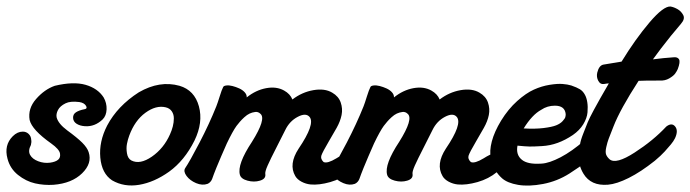

<svg xmlns="http://www.w3.org/2000/svg" viewBox="-65 -562 2118 589"><path d="M252.9 -263.2Q262.7 -246.1 262 -226.6Q261.2 -207 250 -195.8Q226.1 -172.9 195.8 -174.8Q180.2 -175.8 169.9 -182.4Q159.7 -189 159.2 -200.2Q158.7 -211.4 168 -217.5Q177.2 -223.6 194.8 -227.1Q203.6 -228.5 199.2 -236.8Q193.8 -246.6 178.2 -249Q150.9 -252.4 136.2 -245.1Q119.1 -236.8 112.8 -224.4Q106.4 -211.9 108.9 -201.2Q114.3 -182.1 141.1 -162.1Q171.9 -139.6 187.3 -124.3Q202.6 -108.9 207 -95.2Q218.3 -61 186.8 -30.3Q155.3 0.5 99.1 4.9Q70.3 6.8 42.5 0.5Q14.6 -5.9 -9.8 -25.4Q-34.2 -44.9 -42 -75.2Q-53.2 -116.7 -25.9 -144Q-11.7 -158.2 4.9 -158.2Q15.6 -158.2 22.9 -151.1Q30.3 -144 30.8 -132.8Q32.2 -126.5 29.8 -117.2Q20.5 -99.6 27.3 -86.9Q34.2 -74.2 52 -67.4Q69.8 -60.5 88.9 -63Q105.5 -65.4 113.3 -72Q121.1 -78.6 119.1 -90.8Q117.2 -104 91.8 -122.1Q33.2 -163.6 25.9 -193.8Q20 -229 45.7 -258.3Q71.3 -287.6 103 -298.8Q160.2 -312.5 197.5 -301.8Q234.9 -291 252.9 -263.2Z M263.7 -176.8Q295.4 -236.8 360.8 -278.8Q424.8 -315.9 485.8 -298.8Q531.7 -285.2 545.2 -235.8Q558.6 -186.5 531.7 -130.9Q501 -69.3 453.6 -35.2Q408.2 -2.9 362.1 4.9Q315.9 12.7 278.8 -8.8Q247.1 -29.8 242.7 -78.6Q238.3 -127.4 263.7 -176.8ZM337.9 -69.8Q364.3 -56.2 400.9 -81.5Q437.5 -106.9 456.5 -149.9Q461.9 -161.6 465.1 -174.1Q468.3 -186.5 468.3 -199Q468.3 -211.4 461.9 -220.7Q455.6 -230 442.9 -232.9Q413.6 -239.7 381.1 -216.1Q348.6 -192.4 331.5 -146Q327.1 -134.3 324.5 -120.8Q321.8 -107.4 324.5 -91.6Q327.1 -75.7 337.9 -69.8Z M966.8 -76.2Q1006.3 -101.6 1026.9 -91.8Q1042.5 -84.5 1032.7 -64Q1026.4 -49.3 1007.8 -34.2Q982.4 -13.2 948 -3.4Q913.6 6.3 887.7 3.9Q873 2.4 859.9 -4.6Q846.7 -11.7 840.8 -22Q819.8 -58.1 851.1 -106Q902.3 -181.6 884.8 -203.1Q873.5 -216.8 848.4 -203.6Q823.2 -190.4 810.1 -163.1Q801.8 -146 783.2 -109.9Q764.6 -73.7 755.9 -54Q747.1 -34.2 749 -26.9Q750.5 -13.2 732.4 -7.8Q714.4 -2.4 694.3 -7.8Q674.3 -13.2 670.9 -25.9Q662.1 -57.6 708 -127Q752.4 -197.8 733.9 -212.9Q727.1 -219.7 717.8 -218.5Q708.5 -217.3 700.7 -213.6Q692.9 -210 684.6 -202.4Q676.3 -194.8 670.9 -188.5Q665.5 -182.1 660.6 -175.8Q648.9 -159.7 630.9 -122.1Q612.8 -81.5 598.6 -46.9Q595.2 -39.1 591.3 -28.3Q587.4 -17.6 585.7 -12.9Q584 -8.3 580.3 -4.2Q576.7 0 571.8 2Q555.7 7.8 536.6 -0.2Q517.6 -8.3 507.3 -22.2Q497.1 -36.1 502.9 -45.9Q517.1 -66.9 547.1 -124.5Q577.1 -182.1 598.6 -235.8Q602.5 -245.6 608.9 -266.1Q615.2 -286.6 619.6 -294.9Q621.1 -298.8 629.4 -299.8Q637.7 -300.8 648.2 -298.1Q658.7 -295.4 668.9 -290.8Q679.2 -286.1 685.8 -278.8Q692.4 -271.5 691.9 -263.2Q719.7 -285.6 751.5 -291.5Q783.2 -297.4 806.6 -284.2Q825.2 -273.9 832 -256.8Q861.3 -279.3 896.2 -285.4Q931.2 -291.5 954.1 -277.8Q973.6 -266.6 980.2 -247.6Q986.8 -228.5 982.9 -209.2Q979 -189.9 967.8 -169.9Q959 -153.8 943.8 -128.4Q924.3 -95.2 920.9 -85Q917.5 -74.7 927.7 -64.9Q939.5 -59.6 966.8 -76.2Z M1418.5 -76.2Q1458 -101.6 1478.5 -91.8Q1494.1 -84.5 1484.4 -64Q1478 -49.3 1459.5 -34.2Q1434.1 -13.2 1399.7 -3.4Q1365.2 6.3 1339.4 3.9Q1324.7 2.4 1311.5 -4.6Q1298.3 -11.7 1292.5 -22Q1271.5 -58.1 1302.7 -106Q1354 -181.6 1336.4 -203.1Q1325.2 -216.8 1300 -203.6Q1274.9 -190.4 1261.7 -163.1Q1253.4 -146 1234.9 -109.9Q1216.3 -73.7 1207.5 -54Q1198.7 -34.2 1200.7 -26.9Q1202.1 -13.2 1184.1 -7.8Q1166 -2.4 1146 -7.8Q1126 -13.2 1122.6 -25.9Q1113.8 -57.6 1159.7 -127Q1204.1 -197.8 1185.5 -212.9Q1178.7 -219.7 1169.4 -218.5Q1160.2 -217.3 1152.3 -213.6Q1144.5 -210 1136.2 -202.4Q1127.9 -194.8 1122.6 -188.5Q1117.2 -182.1 1112.3 -175.8Q1100.6 -159.7 1082.5 -122.1Q1064.5 -81.5 1050.3 -46.9Q1046.9 -39.1 1043 -28.3Q1039.1 -17.6 1037.4 -12.9Q1035.6 -8.3 1032 -4.2Q1028.3 0 1023.4 2Q1007.3 7.8 988.3 -0.2Q969.2 -8.3 959 -22.2Q948.7 -36.1 954.6 -45.9Q968.8 -66.9 998.8 -124.5Q1028.8 -182.1 1050.3 -235.8Q1054.2 -245.6 1060.5 -266.1Q1066.9 -286.6 1071.3 -294.9Q1072.8 -298.8 1081.1 -299.8Q1089.4 -300.8 1099.9 -298.1Q1110.4 -295.4 1120.6 -290.8Q1130.9 -286.1 1137.5 -278.8Q1144 -271.5 1143.6 -263.2Q1171.4 -285.6 1203.1 -291.5Q1234.9 -297.4 1258.3 -284.2Q1276.9 -273.9 1283.7 -256.8Q1313 -279.3 1347.9 -285.4Q1382.8 -291.5 1405.8 -277.8Q1425.3 -266.6 1431.9 -247.6Q1438.5 -228.5 1434.6 -209.2Q1430.7 -189.9 1419.4 -169.9Q1410.6 -153.8 1395.5 -128.4Q1376 -95.2 1372.6 -85Q1369.1 -74.7 1379.4 -64.9Q1391.1 -59.6 1418.5 -76.2Z M1762.2 -128.9Q1766.6 -119.6 1766.8 -112.8Q1767.1 -106 1760.7 -94.5Q1754.4 -83 1735.1 -67.1Q1715.8 -51.3 1682.1 -29.8Q1644.5 -5.9 1600.8 2.4Q1557.1 10.7 1524.4 5.1Q1491.7 -0.5 1475.1 -15.1Q1462.4 -26.4 1453.9 -41Q1445.3 -55.7 1440.7 -77.1Q1436 -98.6 1443.8 -128.4Q1451.7 -158.2 1472.2 -191.9Q1494.1 -227.5 1521.5 -252Q1548.8 -276.4 1572.8 -287.1Q1596.7 -297.9 1621.1 -301.8Q1645.5 -305.7 1660.9 -304.4Q1676.3 -303.2 1687.5 -299.8Q1704.6 -293.9 1714.1 -288.1Q1723.6 -282.2 1729.5 -271Q1734.4 -262.2 1736.6 -248.5Q1738.8 -234.9 1737.3 -217.3Q1735.8 -199.7 1724.4 -180.9Q1712.9 -162.1 1692.4 -147.9Q1669.4 -132.3 1646 -123.8Q1622.6 -115.2 1597.2 -113.8Q1571.8 -112.3 1559.1 -112.5Q1546.4 -112.8 1522.5 -115.2Q1517.1 -86.9 1536.1 -71.8Q1544.4 -64.9 1558.8 -61.8Q1573.2 -58.6 1596.7 -60.1Q1620.1 -61.5 1654.8 -79.6Q1689.5 -97.7 1727.5 -130.9Q1752 -152.8 1762.2 -128.9ZM1595.2 -225.1Q1567.4 -210 1541.5 -168Q1576.7 -166 1602.5 -169.2Q1628.4 -172.4 1641.1 -177.5Q1653.8 -182.6 1660.9 -190.4Q1668 -198.2 1669.2 -202.6Q1670.4 -207 1670.4 -211.9Q1668 -237.8 1637.2 -237.8Q1613.8 -237.8 1595.2 -225.1Z M2023.9 -488.8 1993.2 -452.1Q1958.5 -408.7 1938 -379.9Q1971.7 -384.3 2001 -386.2Q2013.7 -387.7 2018.1 -379.9Q2022.5 -372.1 2014.2 -350.1Q2011.2 -343.3 2006.1 -336.2Q2001 -329.1 1988 -321.5Q1975.1 -314 1959 -314.9Q1908.2 -314.9 1894 -314Q1837.4 -226.6 1816.9 -173.8Q1806.2 -146.5 1802.2 -136.2Q1798.3 -126 1794.9 -110.8Q1791.5 -95.7 1794.4 -87.9Q1797.4 -80.1 1805.2 -73.2Q1824.7 -57.1 1881.8 -94Q1939 -130.9 1979 -173.8Q1995.6 -186.5 2005.9 -174.3Q2016.6 -161.6 2005.9 -138.2Q2001 -128.4 1993.2 -119.1Q1991.7 -117.7 1985.4 -110.1Q1979 -102.5 1974.1 -97.2Q1969.2 -91.8 1960.7 -83.7Q1952.1 -75.7 1943.8 -68.8Q1900.9 -34.7 1863.8 -16.1Q1826.7 2.4 1800.3 4.6Q1773.9 6.8 1755.1 -1.7Q1736.3 -10.3 1725.1 -28.8Q1717.3 -41.5 1713.4 -55.7Q1709.5 -69.8 1710.9 -87.2Q1712.4 -104.5 1714.1 -117.7Q1715.8 -130.9 1724.6 -153.1Q1733.4 -175.3 1738 -187Q1742.7 -198.7 1756.8 -224.9Q1771 -251 1776.6 -260.7Q1782.2 -270.5 1798.8 -299.3Q1801.3 -303.7 1802.7 -306.2Q1798.8 -306.2 1787.1 -304.2Q1776.4 -302.7 1770.3 -314.2Q1764.2 -325.7 1767.1 -338.9Q1772.5 -361.3 1786.1 -363.8L1841.8 -373Q1884.3 -442.4 1927.5 -493.2Q1970.7 -543.9 1992.2 -542Q2002.9 -540 2013.9 -533.7Q2024.9 -527.3 2031 -515.6Q2037.1 -503.9 2023.9 -488.8Z"/></svg>

Font: Florida Vibes
Style: Regular
Weight: 400
Italic angle: -30°
Designer: Turbologo.com
Foundry: Turbologo.com
Version: Version 1.000;hotconv 1.0.109;makeotfexe 2.5.65596